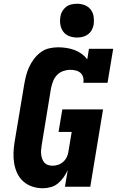

<svg xmlns="http://www.w3.org/2000/svg" viewBox="-20 -995 640 1023"><path d="M209 8Q179 8 152 -1Q125 -10 104.5 -28Q84 -46 72 -71.5Q60 -97 55.5 -124.5Q51 -152 52 -181.5Q53 -211 58 -240L109 -545Q113 -569 119 -592.5Q125 -616 135.5 -638.5Q146 -661 161.5 -681.5Q177 -702 197.5 -717Q218 -732 242 -737.5Q266 -743 290 -743Q312 -743 334.5 -739.5Q357 -736 377 -728.5Q397 -721 414.5 -708.5Q432 -696 445 -679L454 -735H583L553 -554H424Q427 -569 423 -583.5Q419 -598 408.5 -607Q398 -616 383.5 -619.5Q369 -623 354 -623Q336 -623 317 -616.5Q298 -610 284 -595.5Q270 -581 263 -562.5Q256 -544 252 -526L202 -221Q200 -208 199 -195.5Q198 -183 199.5 -171Q201 -159 205 -148Q209 -137 216.5 -128.5Q224 -120 235.5 -116Q247 -112 259 -112Q275 -112 290 -117Q305 -122 317.5 -133.5Q330 -145 336.5 -159.5Q343 -174 345 -190L362 -292H292L312 -412H529L461 0H326L341 -89Q332 -69 319 -50.5Q306 -32 289 -18Q272 -4 250.5 2Q229 8 209 8ZM390 -795Q369 -795 349 -802.5Q329 -810 317 -826.5Q305 -843 301.5 -864Q298 -885 302 -907Q304 -922 312 -935.5Q320 -949 332.5 -958.5Q345 -968 360.5 -971.5Q376 -975 390 -975Q412 -975 431.5 -967.5Q451 -960 463.5 -943.5Q476 -927 479 -906Q482 -885 479 -863Q476 -848 468.5 -834.5Q461 -821 448 -811.5Q435 -802 420 -798.5Q405 -795 390 -795Z"/></svg>

Font: Iosevka Slab HvExObl
Style: Regular
Weight: 900
Width: 7
Italic angle: -9°
Monospace: yes
Designer: Belleve Invis
Foundry: Belleve Invis
Version: Version 11.1.1; ttfautohint (v1.8.3)